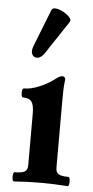

<svg xmlns="http://www.w3.org/2000/svg" viewBox="-52 -730 372 766"><g transform="rotate(5 134.5 -347.0)"><path d="M34 4Q29 4 27.5 -5Q26 -14 27.5 -23.5Q29 -33 34 -33Q63 -33 74 -40Q85 -47 85 -66V-272Q85 -306 75.5 -319.5Q66 -333 41 -333Q36 -333 34.5 -342Q33 -351 34.5 -360Q36 -369 41 -369Q69 -369 103.5 -383.5Q138 -398 169 -422Q181 -431 189 -431Q202 -431 202 -418Q199 -397 198.5 -375.5Q198 -354 198 -333V-66Q198 -47 209 -40Q220 -33 248 -33Q253 -33 254.5 -23.5Q256 -14 254.5 -5Q253 4 248 4Q221 2 194.5 1Q168 0 141 0Q114 0 87.5 1Q61 2 34 4ZM113 -518Q100 -498 85.5 -496Q71 -494 63.5 -506Q56 -518 64 -540L123 -690Q126 -698 137 -698Q150 -698 167 -689.5Q184 -681 195 -669.5Q206 -658 200 -649Z"/></g></svg>

Font: Junicode
Style: Bold
Weight: 700
Designer: Peter S. Baker
Version: Version 2.100; ttfautohint (v1.8.4)